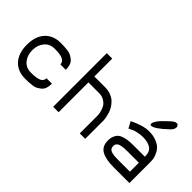

<svg xmlns="http://www.w3.org/2000/svg" viewBox="-22 -1324 1898 1898"><g transform="rotate(45 927.0 -375.0)"><path d="M309 0Q206 0 145.5 -66Q85 -132 85 -250Q85 -368 145.5 -434Q206 -500 309 -500Q340 -500 357.5 -499Q375 -498 406 -494.5Q437 -491 455.5 -481Q474 -471 494 -455Q514 -439 523.5 -411.5Q533 -384 533 -347H457Q457 -418 317 -417Q313 -417 311 -417H309Q240 -417 200.5 -369Q161 -321 161 -250Q161 -179 200.5 -131Q240 -83 309 -83H311Q405 -83 436 -108Q457 -125 457 -153H533Q533 -116 523.5 -88.5Q514 -61 494 -45Q474 -29 455.5 -19Q437 -9 406 -5.5Q375 -2 357.5 -1Q340 0 309 0Z M703 0V-750H779V-500H927Q973 -500 1009.5 -486Q1046 -472 1069 -450Q1092 -428 1108.5 -401.5Q1125 -375 1133 -348.5Q1141 -322 1145.5 -300Q1150 -278 1150 -264L1151 -250V0H1075V-250Q1075 -257 1074 -268Q1073 -279 1065 -308Q1057 -337 1043 -359Q1029 -381 998.5 -399Q968 -417 927 -417H779V0Z M1519 -552H1517Q1506 -552 1506 -569Q1507 -588 1525 -614Q1543 -640 1561 -658Q1579 -676 1613 -708Q1622 -716 1626 -720Q1657 -750 1683 -750H1684Q1694 -750 1702 -740Q1710 -730 1710 -718Q1710 -705 1702 -690.5Q1694 -676 1686 -668L1678 -660Q1565 -552 1519 -552ZM1545 0Q1438 0 1379.5 -33Q1321 -66 1321 -146Q1321 -184 1332.5 -211Q1344 -238 1362.5 -253.5Q1381 -269 1411.5 -278Q1442 -287 1472 -289.5Q1502 -292 1545 -292H1693Q1694 -363 1652.5 -390Q1611 -417 1545 -417Q1508 -417 1474.5 -409.5Q1441 -402 1426 -395.5Q1411 -389 1381 -374L1345 -442Q1463 -500 1545 -500Q1605 -500 1649 -482Q1693 -464 1715 -440.5Q1737 -417 1750.5 -385Q1764 -353 1766.5 -333.5Q1769 -314 1769 -295V0ZM1545 -83H1693V-208H1545Q1512 -208 1493.5 -207Q1475 -206 1448.5 -200.5Q1422 -195 1409.5 -181.5Q1397 -168 1397 -146Q1397 -123 1408.5 -109.5Q1420 -96 1444.5 -90.5Q1469 -85 1486 -84Q1503 -83 1535 -83Q1542 -83 1545 -83Z"/></g></svg>

Font: Hermit Light
Style: Regular
Weight: 300
Designer: Pablo Caro
Version: Version 2.000;PS 002.000;hotconv 1.0.88;makeotf.lib2.5.64775